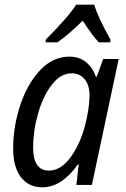

<svg xmlns="http://www.w3.org/2000/svg" viewBox="-20 -787 536 817"><path d="M36 -156Q36 -247 65.5 -337.5Q95 -428 149.5 -487Q204 -546 276 -546Q317 -546 345.5 -523Q374 -500 388 -461H392L419 -536H485L371 0H305L315 -88H312Q242 10 161 10Q102 10 69 -33Q36 -76 36 -156ZM342 -253Q361 -328 361 -382Q361 -424 340.5 -449.5Q320 -475 285 -475Q238 -475 200.5 -426.5Q163 -378 142 -304Q121 -230 121 -158Q121 -110 138 -85.5Q155 -61 188 -61Q238 -61 279 -116Q320 -171 342 -253ZM175 -619Q272 -716 304 -767H381Q397 -712 450 -619L449 -607H400Q369 -641 332 -699Q273 -641 225 -607H174Z"/></svg>

Font: Noto Sans UI Narrow
Style: Italic
Weight: 400
Width: 4
Italic angle: -12°
Designer: Monotype Design Team
Foundry: Monotype Imaging Inc.
Version: Version 1.001